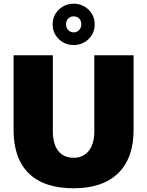

<svg xmlns="http://www.w3.org/2000/svg" viewBox="-20 -1002 791 1032"><path d="M53 -303V-705H264V-296Q264 -228 293 -191Q322 -154 376 -154Q428 -154 457.5 -191.5Q487 -229 487 -296V-705H698V-303Q698 -152 615 -71Q532 10 376 10Q217 10 135 -70Q53 -150 53 -303ZM263 -871Q263 -918 296 -950Q329 -982 376 -982Q423 -982 456 -950Q489 -918 489 -871Q489 -824 456 -792Q423 -760 376 -760Q329 -760 296 -792Q263 -824 263 -871ZM417 -871Q417 -890 406 -902Q395 -914 376 -914Q358 -914 346.5 -902Q335 -890 335 -871Q335 -853 346.5 -840.5Q358 -828 376 -828Q394 -828 405.5 -840.5Q417 -853 417 -871Z"/></svg>

Font: Nunito Sans Heavy
Style: Regular
Weight: 400
Designer: Vernon Adams
Foundry: Vernon Adams
Version: Version 2.500